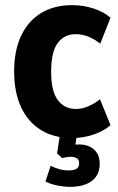

<svg xmlns="http://www.w3.org/2000/svg" viewBox="-20 -526 461 747"><path d="M260 11Q190 11 139.5 -20Q89 -51 62 -109Q35 -167 35 -248Q35 -329 62 -386.5Q89 -444 139.5 -475Q190 -506 260 -506Q304 -506 344 -493Q384 -480 410 -457L370 -356Q349 -373 325 -383Q301 -393 274 -393Q230 -393 204.5 -358.5Q179 -324 179 -247Q179 -171 205 -136.5Q231 -102 275 -102Q300 -102 325 -113Q350 -124 369 -140L410 -39Q384 -16 344 -2.5Q304 11 260 11ZM254 201Q230 201 202.5 195.5Q175 190 157 180L177 119Q193 127 210.5 132Q228 137 248 137Q268 137 278 130.5Q288 124 288 109Q288 96 279 90Q270 84 255 84Q248 84 238.5 85.5Q229 87 222 89L202 71L216 -20H282L270 59L240 45Q248 40 260.5 38Q273 36 289 36Q311 36 329 44.5Q347 53 357.5 69.5Q368 86 368 111Q368 140 354.5 160Q341 180 315 190.5Q289 201 254 201Z"/></svg>

Font: Nunito Sans 10pt Condensed ExtraBold
Style: Regular
Weight: 800
Width: 3
Designer: Vernon Adams
Foundry: Vernon Adams
Version: Version 3.101;gftools[0.9.27]